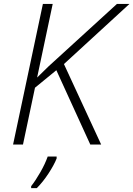

<svg xmlns="http://www.w3.org/2000/svg" viewBox="-20 -734 677 975"><path d="M46.4 0 197.8 -713.9H247.6L168.5 -340.3L227.1 -397.5L573.7 -713.9H637.2L304.7 -408.7L493.7 0H438.5L266.1 -377.4L157.7 -288.6L96.7 0ZM138.2 221.2V211.4Q160.2 183.6 184.6 141.1Q209 98.6 222.2 61H267.6V70.8Q254.9 103 226.6 146.5Q198.2 189.9 167 221.2Z"/></svg>

Font: Open Sans Light
Style: Italic
Weight: 300
Italic angle: -12°
Designer: Monotype Design Team
Foundry: Monotype Imaging Inc.
Version: Version 3.003; ttfautohint (v1.8.4)